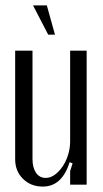

<svg xmlns="http://www.w3.org/2000/svg" viewBox="-20 -682 379 709"><path d="M237 -83Q209 7 138 7Q94 7 65 -21.5Q36 -50 36 -94V-495H100V-95Q100 -63 113 -44Q126 -25 149 -25Q166 -25 182 -36.5Q198 -48 211 -67Q224 -86 231.5 -110.5Q239 -135 239 -160V-495H300V0H239V-50L248 -79ZM158 -554 102 -662H153L183 -554Z"/></svg>

Font: Moniqa Paragraph
Style: Regular
Weight: 400
Designer: Rajesh Rajput
Foundry: Rajesh Rajput
Version: Version 1.000